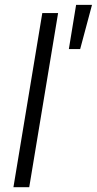

<svg xmlns="http://www.w3.org/2000/svg" viewBox="-20 -782 404 802"><path d="M222.7 -727.5 102.1 0H36.1L156.7 -727.5ZM267.6 -577.1 297.9 -761.7H364.3L314.9 -577.1Z"/></svg>

Font: Inter 16pt Light
Style: Italic
Weight: 300
Italic angle: -9.3988°
Version: Version 4.001;git-66647c0bb